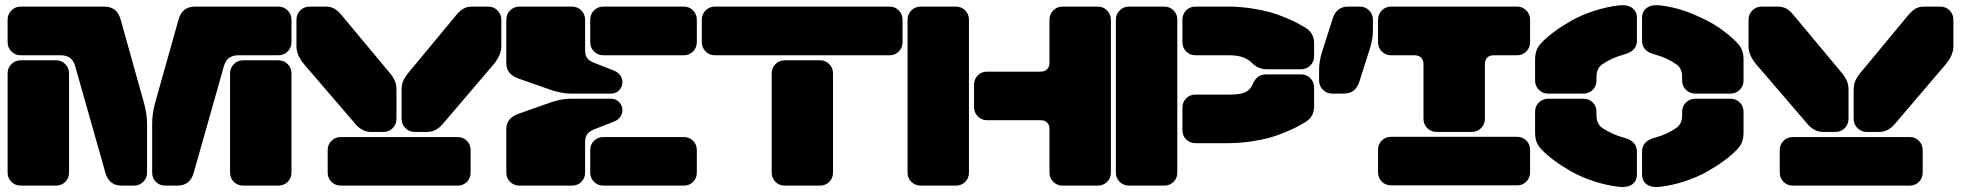

<svg xmlns="http://www.w3.org/2000/svg" viewBox="-20 -726 7670 751"><path d="M61 -700.2H387.2Q438.5 -700.2 452.1 -648.9L543.9 -320.8Q555.2 -278.3 555.2 -242.2V-50.8Q555.2 -29.3 540.3 -14.6Q525.4 0 503.9 0H456.1Q405.8 0 392.1 -50.8L273.9 -467.8Q262.2 -509.8 217.8 -509.8H61Q39.6 -509.8 24.7 -524.7Q9.8 -539.6 9.8 -561V-648.9Q9.8 -670.4 24.7 -685.3Q39.6 -700.2 61 -700.2ZM743.2 -700.2H1068.8Q1090.3 -700.2 1105.2 -685.3Q1120.1 -670.4 1120.1 -648.9V-561Q1120.1 -539.6 1105.2 -524.7Q1090.3 -509.8 1068.8 -509.8H912.1Q867.7 -509.8 856 -467.8L737.8 -50.8Q724.1 0 673.8 0H626Q604.5 0 589.8 -14.6Q575.2 -29.3 575.2 -50.8V-242.2Q575.2 -280.3 585.9 -320.8L678.2 -648.9Q691.9 -700.2 743.2 -700.2ZM250 -439V-50.8Q250 -29.3 235.4 -14.6Q220.7 0 199.2 0H61Q39.6 0 24.7 -14.6Q9.8 -29.3 9.8 -50.8V-439Q9.8 -460.4 24.7 -475.3Q39.6 -490.2 61 -490.2H199.2Q220.7 -490.2 235.4 -475.3Q250 -460.4 250 -439ZM879.9 -50.8V-439Q879.9 -460.4 894.8 -475.3Q909.7 -490.2 931.2 -490.2H1068.8Q1090.3 -490.2 1105.2 -475.3Q1120.1 -460.4 1120.1 -439V-50.8Q1120.1 -29.3 1105.2 -14.6Q1090.3 0 1068.8 0H931.2Q909.7 0 894.8 -14.6Q879.9 -29.3 879.9 -50.8Z M1480 -210H1430.7Q1397.9 -210 1372.1 -238.8L1169.9 -474.1Q1139.6 -510.3 1139.6 -544.9V-648.9Q1139.6 -670.4 1154.5 -685.3Q1169.4 -700.2 1190.9 -700.2H1253.9Q1272.9 -700.2 1286.9 -692.6Q1300.8 -685.1 1315.9 -667L1506.8 -438Q1519.5 -421.9 1525.1 -407.7Q1530.8 -393.6 1530.8 -373V-261.2Q1530.8 -239.7 1516.1 -224.9Q1501.5 -210 1480 -210ZM1650.9 -210H1602.1Q1580.6 -210 1565.7 -224.9Q1550.8 -239.7 1550.8 -261.2V-373Q1550.8 -393.6 1556.4 -407.7Q1562 -421.9 1574.7 -438L1764.6 -667Q1779.8 -685.1 1793.7 -692.6Q1807.6 -700.2 1826.7 -700.2H1889.6Q1911.1 -700.2 1926 -685.3Q1940.9 -670.4 1940.9 -648.9V-544.9Q1940.9 -510.3 1910.6 -474.1L1710 -238.8Q1684.1 -210 1650.9 -210ZM1770 0H1313Q1291.5 0 1276.6 -14.6Q1261.7 -29.3 1261.7 -50.8V-139.2Q1261.7 -160.6 1276.6 -175.3Q1291.5 -189.9 1313 -189.9H1770Q1791.5 -189.9 1806.2 -175.3Q1820.8 -160.6 1820.8 -139.2V-50.8Q1820.8 -29.3 1806.2 -14.6Q1791.5 0 1770 0Z M2369.6 -359.9H2212.9Q2179.2 -359.9 2138.7 -373L2007.8 -418.9Q1960.4 -435.5 1960.4 -479V-648.9Q1960.4 -670.4 1975.3 -685.3Q1990.2 -700.2 2011.7 -700.2H2217.8Q2239.3 -700.2 2253.9 -685.3Q2268.6 -670.4 2268.6 -648.9V-529.8Q2268.6 -509.8 2276.9 -498.5Q2285.2 -487.3 2304.7 -480L2382.8 -449.2Q2398.4 -442.9 2406.5 -430.7Q2414.6 -418.5 2414.6 -404.8Q2414.6 -386.7 2402.1 -373.3Q2389.6 -359.9 2369.6 -359.9ZM2705.6 -648.9V-561Q2705.6 -539.6 2690.9 -524.7Q2676.3 -509.8 2654.8 -509.8H2339.8Q2318.4 -509.8 2303.5 -524.7Q2288.6 -539.6 2288.6 -561V-648.9Q2288.6 -670.4 2303.5 -685.3Q2318.4 -700.2 2339.8 -700.2H2654.8Q2676.3 -700.2 2690.9 -685.3Q2705.6 -670.4 2705.6 -648.9ZM2212.9 -339.8H2369.6Q2389.6 -339.8 2402.1 -326.4Q2414.6 -313 2414.6 -294.9Q2414.6 -281.2 2406.5 -269.3Q2398.4 -257.3 2382.8 -251L2304.7 -220.2Q2285.2 -212.9 2276.9 -201.4Q2268.6 -189.9 2268.6 -169.9V-50.8Q2268.6 -29.3 2253.9 -14.6Q2239.3 0 2217.8 0H2011.7Q1990.2 0 1975.3 -14.6Q1960.4 -29.3 1960.4 -50.8V-221.2Q1960.4 -264.2 2007.8 -280.8L2138.7 -327.1Q2177.7 -339.8 2212.9 -339.8ZM2705.6 -139.2V-50.8Q2705.6 -29.3 2690.9 -14.6Q2676.3 0 2654.8 0H2339.8Q2318.4 0 2303.5 -14.6Q2288.6 -29.3 2288.6 -50.8V-139.2Q2288.6 -160.6 2303.5 -175.3Q2318.4 -189.9 2339.8 -189.9H2654.8Q2676.3 -189.9 2690.9 -175.3Q2705.6 -160.6 2705.6 -139.2Z M3459.5 -509.8H2776.4Q2754.9 -509.8 2740 -524.7Q2725.1 -539.6 2725.1 -561V-648.9Q2725.1 -670.4 2740 -685.3Q2754.9 -700.2 2776.4 -700.2H3459.5Q3481 -700.2 3495.6 -685.3Q3510.3 -670.4 3510.3 -648.9V-561Q3510.3 -539.6 3495.6 -524.7Q3481 -509.8 3459.5 -509.8ZM3187.5 0H3049.3Q3027.8 0 3013.2 -14.6Q2998.5 -29.3 2998.5 -50.8V-439Q2998.5 -460.4 3013.2 -475.3Q3027.8 -490.2 3049.3 -490.2H3187.5Q3209 -490.2 3223.6 -475.3Q3238.3 -460.4 3238.3 -439V-50.8Q3238.3 -29.3 3223.6 -14.6Q3209 0 3187.5 0Z M3770 -648.9V-50.8Q3770 -29.3 3755.4 -14.6Q3740.7 0 3719.2 0H3581.1Q3559.6 0 3544.7 -14.6Q3529.8 -29.3 3529.8 -50.8V-648.9Q3529.8 -670.4 3544.7 -685.3Q3559.6 -700.2 3581.1 -700.2H3719.2Q3740.7 -700.2 3755.4 -685.3Q3770 -670.4 3770 -648.9ZM3840.8 -445.8H4049.8Q4066.4 -445.8 4075.7 -455.1Q4085 -464.4 4085 -481V-648.9Q4085 -670.4 4099.9 -685.3Q4114.7 -700.2 4136.2 -700.2H4273.9Q4295.4 -700.2 4310.3 -685.3Q4325.2 -670.4 4325.2 -648.9V-50.8Q4325.2 -29.3 4310.3 -14.6Q4295.4 0 4273.9 0H4136.2Q4114.7 0 4099.9 -14.6Q4085 -29.3 4085 -50.8V-221.2Q4085 -237.8 4075.7 -246.8Q4066.4 -255.9 4049.8 -255.9H3840.8Q3819.3 -255.9 3804.7 -270.8Q3790 -285.6 3790 -307.1V-395Q3790 -416.5 3804.7 -431.2Q3819.3 -445.8 3840.8 -445.8Z M4534.2 0H4396Q4374.5 0 4359.6 -14.6Q4344.7 -29.3 4344.7 -50.8V-648.9Q4344.7 -670.4 4359.6 -685.3Q4374.5 -700.2 4396 -700.2H4534.2Q4555.7 -700.2 4570.3 -685.3Q4585 -670.4 4585 -648.9V-50.8Q4585 -29.3 4570.3 -14.6Q4555.7 0 4534.2 0ZM4789.1 -509.8H4655.8Q4634.3 -509.8 4619.6 -524.7Q4605 -539.6 4605 -561V-648.9Q4605 -670.4 4619.6 -685.3Q4634.3 -700.2 4655.8 -700.2H4784.2Q4829.1 -700.2 4872.6 -693.6Q4916 -687 4944.8 -679.2Q4973.6 -671.4 5005.6 -658Q5037.6 -644.5 5050.5 -637.7Q5063.5 -630.9 5084 -619.1Q5120.1 -598.1 5120.1 -557.1V-505.9Q5120.1 -484.4 5105.2 -469.7Q5090.3 -455.1 5068.8 -455.1H4935.1Q4901.9 -455.1 4877.9 -479Q4849.1 -509.8 4789.1 -509.8ZM4655.8 -356H4789.1Q4832 -356 4851.6 -365.5Q4871.1 -375 4878.9 -395Q4888.2 -416.5 4901.1 -425.8Q4914.1 -435.1 4935.1 -435.1H5068.8Q5090.3 -435.1 5105.2 -420.2Q5120.1 -405.3 5120.1 -383.8V-309.1Q5120.1 -268.1 5084 -247.1Q5063.5 -235.4 5050.5 -228.5Q5037.6 -221.7 5005.6 -208.3Q4973.6 -194.8 4944.8 -187Q4916 -179.2 4872.6 -172.6Q4829.1 -166 4784.2 -166H4655.8Q4634.3 -166 4619.6 -180.7Q4605 -195.3 4605 -216.8V-305.2Q4605 -326.7 4619.6 -341.3Q4634.3 -356 4655.8 -356Z M5252.9 -700.2H5298.8Q5320.3 -700.2 5335.2 -685.3Q5350.1 -670.4 5350.1 -648.9V-606Q5350.1 -576.2 5339.8 -541L5296.9 -405.8Q5281.7 -359.9 5236.8 -359.9H5190.9Q5169.4 -359.9 5154.5 -374.8Q5139.6 -389.6 5139.6 -411.1V-454.1Q5139.6 -483.9 5149.9 -519L5192.9 -653.8Q5208 -700.2 5252.9 -700.2ZM5420.9 -700.2H5914.1Q5935.5 -700.2 5950.2 -685.3Q5964.8 -670.4 5964.8 -648.9V-561Q5964.8 -539.6 5950.2 -524.7Q5935.5 -509.8 5914.1 -509.8H5822.8Q5806.2 -509.8 5797.1 -500.7Q5788.1 -491.7 5788.1 -475.1V-261.2Q5788.1 -239.7 5773.2 -224.9Q5758.3 -210 5736.8 -210H5599.1Q5577.6 -210 5562.7 -224.9Q5547.9 -239.7 5547.9 -261.2V-475.1Q5547.9 -491.7 5538.6 -500.7Q5529.3 -509.8 5512.7 -509.8H5420.9Q5399.4 -509.8 5384.8 -524.7Q5370.1 -539.6 5370.1 -561V-648.9Q5370.1 -670.4 5384.8 -685.3Q5399.4 -700.2 5420.9 -700.2ZM5964.8 -140.1V-51.8Q5964.8 -30.3 5950.2 -15.6Q5935.5 -1 5914.1 -1H5420.9Q5399.4 -1 5384.8 -15.6Q5370.1 -30.3 5370.1 -51.8V-140.1Q5370.1 -161.6 5384.8 -176.3Q5399.4 -190.9 5420.9 -190.9H5914.1Q5935.5 -190.9 5950.2 -176.3Q5964.8 -161.6 5964.8 -140.1Z M6224.6 -425.8V-411.1Q6224.6 -389.6 6210 -374.8Q6195.3 -359.9 6173.8 -359.9H6035.6Q6014.2 -359.9 5999.3 -374.8Q5984.4 -389.6 5984.4 -411.1V-491.2Q5984.4 -514.6 5990.5 -530Q5996.6 -545.4 6010.7 -560.1Q6031.2 -581.1 6059.8 -602.3Q6088.4 -623.5 6126.7 -645.3Q6165 -667 6214.1 -683.1Q6263.2 -699.2 6313.5 -705.1Q6346.2 -708.5 6364.5 -694.8Q6382.8 -681.2 6382.8 -655.8V-566.9Q6382.8 -526.4 6333.5 -513.2Q6284.2 -500 6246.6 -474.1Q6224.6 -458 6224.6 -425.8ZM6559.6 -411.1V-425.8Q6559.6 -458 6537.6 -474.1Q6499.5 -500.5 6451.7 -513.2Q6402.8 -525.9 6402.8 -566.9V-655.8Q6402.8 -681.2 6420.9 -694.8Q6439 -708.5 6471.7 -705.1Q6537.6 -697.8 6601.6 -671.1Q6665.5 -644.5 6705.1 -616.9Q6744.6 -589.4 6773.4 -560.1Q6787.6 -545.4 6793.7 -530Q6799.8 -514.6 6799.8 -491.2V-411.1Q6799.8 -389.6 6784.9 -374.8Q6770 -359.9 6748.5 -359.9H6610.8Q6589.4 -359.9 6574.5 -374.8Q6559.6 -389.6 6559.6 -411.1ZM6224.6 -289.1V-273.9Q6224.6 -242.2 6246.6 -226.1Q6284.2 -200.2 6333.5 -187Q6382.8 -173.8 6382.8 -132.8V-43.9Q6382.8 -18.6 6364.7 -5.1Q6346.7 8.3 6313.5 4.9Q6263.2 -1 6214.1 -17.1Q6165 -33.2 6126.7 -54.9Q6088.4 -76.7 6059.8 -97.9Q6031.2 -119.1 6010.7 -140.1Q5996.6 -154.8 5990.5 -170.2Q5984.4 -185.5 5984.4 -209V-289.1Q5984.4 -310.5 5999.3 -325.2Q6014.2 -339.8 6035.6 -339.8H6173.8Q6195.3 -339.8 6210 -325.2Q6224.6 -310.5 6224.6 -289.1ZM6559.6 -273.9V-289.1Q6559.6 -310.5 6574.5 -325.2Q6589.4 -339.8 6610.8 -339.8H6748.5Q6770 -339.8 6784.9 -325.2Q6799.8 -310.5 6799.8 -289.1V-209Q6799.8 -185.5 6793.7 -170.2Q6787.6 -154.8 6773.4 -140.1Q6752.9 -119.1 6724.4 -97.9Q6695.8 -76.7 6657.5 -54.9Q6619.1 -33.2 6570.6 -17.1Q6522 -1 6471.7 4.9Q6439 8.3 6420.9 -5.1Q6402.8 -18.6 6402.8 -43.9V-132.8Q6402.8 -174.3 6451.7 -187Q6499.5 -199.7 6537.6 -226.1Q6559.6 -242.2 6559.6 -273.9Z M7159.7 -210H7110.4Q7077.6 -210 7051.8 -238.8L6849.6 -474.1Q6819.3 -510.3 6819.3 -544.9V-648.9Q6819.3 -670.4 6834.2 -685.3Q6849.1 -700.2 6870.6 -700.2H6933.6Q6952.6 -700.2 6966.6 -692.6Q6980.5 -685.1 6995.6 -667L7186.5 -438Q7199.2 -421.9 7204.8 -407.7Q7210.4 -393.6 7210.4 -373V-261.2Q7210.4 -239.7 7195.8 -224.9Q7181.2 -210 7159.7 -210ZM7330.6 -210H7281.7Q7260.3 -210 7245.4 -224.9Q7230.5 -239.7 7230.5 -261.2V-373Q7230.5 -393.6 7236.1 -407.7Q7241.7 -421.9 7254.4 -438L7444.3 -667Q7459.5 -685.1 7473.4 -692.6Q7487.3 -700.2 7506.3 -700.2H7569.3Q7590.8 -700.2 7605.7 -685.3Q7620.6 -670.4 7620.6 -648.9V-544.9Q7620.6 -510.3 7590.3 -474.1L7389.6 -238.8Q7363.8 -210 7330.6 -210ZM7449.7 0H6992.7Q6971.2 0 6956.3 -14.6Q6941.4 -29.3 6941.4 -50.8V-139.2Q6941.4 -160.6 6956.3 -175.3Q6971.2 -189.9 6992.7 -189.9H7449.7Q7471.2 -189.9 7485.8 -175.3Q7500.5 -160.6 7500.5 -139.2V-50.8Q7500.5 -29.3 7485.8 -14.6Q7471.2 0 7449.7 0Z"/></svg>

Font: Nastup Soft
Style: Regular
Weight: 400
Designer: Maksym Kobuzan
Foundry: Zakznak
Version: Version 1.020;hotconv 1.0.109;makeotfexe 2.5.65596